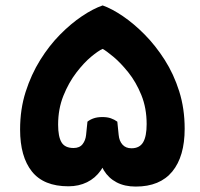

<svg xmlns="http://www.w3.org/2000/svg" viewBox="-20 -681 737 707"><path d="M358 -661Q392 -649 432.5 -621.5Q473 -594 513 -553.5Q553 -513 586.5 -460.5Q620 -408 640 -344.5Q660 -281 660 -207Q660 -105 614.5 -49.5Q569 6 480 6Q439 6 409.5 -9.5Q380 -25 362.5 -53.5Q345 -82 340 -121H374Q371 -82 351 -53.5Q331 -25 300.5 -10Q270 5 232 5Q141 5 97.5 -49.5Q54 -104 54 -204Q54 -279 74.5 -343Q95 -407 128 -460Q161 -513 201 -553.5Q241 -594 282 -621.5Q323 -649 358 -661ZM358 -501Q342 -494 315.5 -472Q289 -450 261 -413.5Q233 -377 213.5 -328.5Q194 -280 194 -222Q194 -178 206.5 -157Q219 -136 251 -136Q273 -136 284 -150Q295 -164 297 -184L302 -233Q312 -241 325.5 -245.5Q339 -250 357 -250Q375 -250 388 -245.5Q401 -241 412 -233L417 -184Q419 -162 431 -148.5Q443 -135 464 -135Q494 -135 507 -157Q520 -179 520 -224Q520 -283 500.5 -331Q481 -379 452.5 -414.5Q424 -450 397.5 -472Q371 -494 358 -501Z"/></svg>

Font: Baloo Bhaijaan 2
Style: Bold
Weight: 700
Designer: Sanskriti Dholi, Noopur Datye and Ek Type
Foundry: Ek Type
Version: Version 1.701